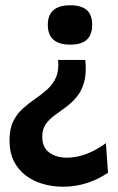

<svg xmlns="http://www.w3.org/2000/svg" viewBox="-20 -555 446 727"><path d="M303 -328Q308 -277 298.5 -243.5Q289 -210 270 -187.5Q251 -165 229 -149Q207 -133 186.5 -118Q166 -103 153 -84.5Q140 -66 140 -37Q140 3 166.5 22.5Q193 42 232 42Q256 42 281 36Q306 30 332 17Q358 4 381 -13L389 99Q364 116 336 128Q308 140 278.5 146Q249 152 219 152Q179 152 142.5 141.5Q106 131 77.5 109.5Q49 88 32.5 55Q16 22 16 -23Q16 -67 30 -95.5Q44 -124 66.5 -144Q89 -164 113 -180.5Q137 -197 158.5 -216Q180 -235 192 -262Q204 -289 200 -328ZM246 -535Q288 -535 308.5 -517Q329 -499 329 -461Q329 -423 308.5 -404.5Q288 -386 246 -386Q204 -386 182.5 -404.5Q161 -423 161 -461Q161 -535 246 -535Z"/></svg>

Font: Bricolage Grotesque 36pt SemiBold
Style: Regular
Weight: 600
Designer: Mathieu Triay
Foundry: Atelier Triay
Version: Version 1.001;gftools[0.9.33.dev8+g029e19f]